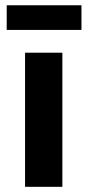

<svg xmlns="http://www.w3.org/2000/svg" viewBox="-20 -721 339 741"><path d="M5.9 -700.7H294.4V-605.5H5.9ZM76.7 -517.6H220.7V0H76.7Z"/></svg>

Font: Proza Libre
Style: SemiBold
Weight: 600
Designer: Jasper de Waard
Foundry: Jasper de Waard
Version: Version 1.000; ttfautohint (v1.4.1.8-43bc) -l 8 -r 50 -G 200